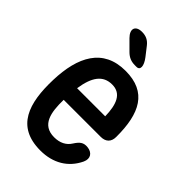

<svg xmlns="http://www.w3.org/2000/svg" viewBox="-251 -915 1063 1063"><g transform="rotate(45 280.5 -383.5)"><path d="M210 -815C159 -815 147 -779 185 -741L239 -687C261 -665 283 -656 313 -656H325C354 -656 353 -689 322 -729L283 -779C264 -804 241 -815 210 -815ZM50 -279C44 -92 87 48 276 48C375 48 450 3 489 -79C507 -118 486 -146 448 -150C413 -154 396 -138 376 -107C356 -75 323 -58 278 -58C181 -58 167 -143 169 -242H459C497 -242 520 -263 520 -302C521 -487 465 -598 298 -598C122 -598 56 -465 50 -279ZM176 -340C191 -441 228 -492 299 -492C372 -492 394 -429 396 -340Z"/></g></svg>

Font: 寒蝉团圆体 Round
Style: Regular
Weight: 500
Designer: 寒蝉字型
Version: Version 2.700;Glyphs 3.1.1 (3135)